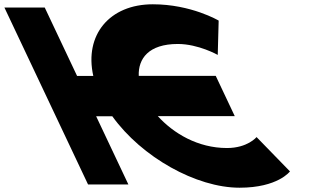

<svg xmlns="http://www.w3.org/2000/svg" viewBox="-344 -860 1467 895"><path d="M714.1 -170C578 -170 464.5 -238.5 392.1 -318.2L391.9 -318.5H750.4L661.6 -506.5H302.8C299.7 -586.2 348.4 -655 484.9 -655C580.9 -655 671 -604 671 -604L675.3 -764C675.3 -764 547.4 -840 368.4 -840C166.6 -840 48 -697.3 90.9 -506H15.3L-135.5 -825H-323.5L66.5 0H254.5L104.2 -318H179.5C316.8 -127 571.1 15 772.6 15C951.6 15 1007.7 -61 1007.7 -61L852 -221C852 -221 810.1 -170 714.1 -170Z"/></svg>

Font: Hussar
Style: BdOpOblFive
Weight: 700
Foundry: Cannot Into Space Fonts
Version: Version 2.00